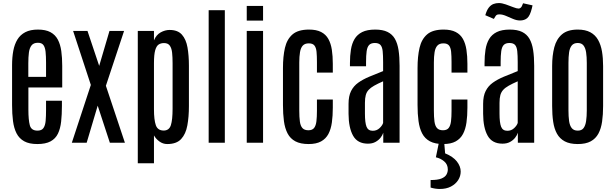

<svg xmlns="http://www.w3.org/2000/svg" viewBox="-20 -935 4031 1258"><path d="M224.6 8.8Q171.4 8.8 138.7 -9.3Q106 -27.3 88.6 -61Q71.3 -94.7 65.2 -141.8Q59.1 -189 59.1 -246.1V-507.8Q59.1 -559.6 67.1 -602.3Q75.2 -645 94 -676Q112.8 -707 145.8 -724.1Q178.7 -741.2 228.5 -741.2Q279.3 -741.2 310.8 -724.1Q342.3 -707 358.9 -675.5Q375.5 -644 381.6 -600.3Q387.7 -556.6 387.7 -503.9V-361.8H166V-216.3Q166 -149.9 175.3 -114.5Q184.6 -79.1 225.6 -79.1Q252.9 -79.1 264.6 -95.9Q276.4 -112.8 279.1 -143.3Q281.7 -173.8 281.7 -214.8V-274.9H385.7V-242.2Q385.7 -184.6 380.6 -138.4Q375.5 -92.3 359.6 -59.3Q343.8 -26.4 311.3 -8.8Q278.8 8.8 224.6 8.8ZM165.5 -431.2H281.7V-524.4Q281.7 -566.9 278.6 -595.9Q275.4 -625 264.4 -639.9Q253.4 -654.8 228.5 -654.8Q200.2 -654.8 186.8 -637.7Q173.3 -620.6 169.4 -590.6Q165.5 -560.5 165.5 -521Z M450.7 0 575.2 -378.4 459 -732.4H553.2L629.9 -503.4L697.3 -732.4H793L673.8 -373L798.3 0H699.7L620.1 -242.7L547.9 0Z M882.8 134.8V-732.4H988.8V-670.4Q1003.4 -706.5 1032.5 -722.7Q1061.5 -738.8 1091.3 -738.8Q1144.5 -738.8 1171.9 -708Q1199.2 -677.2 1208.5 -624.3Q1217.8 -571.3 1217.8 -504.9V-239.3Q1217.8 -169.4 1207.5 -113.3Q1197.3 -57.1 1167 -24.2Q1136.7 8.8 1075.7 8.8Q1047.4 8.8 1024.2 -8.3Q1001 -25.4 988.8 -47.9V134.8ZM1053.2 -79.6Q1088.4 -80.1 1099.6 -115Q1110.8 -149.9 1110.8 -223.1V-521Q1110.8 -560.1 1107.7 -589.6Q1104.5 -619.1 1092.5 -636Q1080.6 -652.8 1054.7 -652.8Q1034.2 -652.8 1019.5 -643.3Q1004.9 -633.8 996.8 -605.5Q988.8 -577.1 988.8 -521V-219.2Q988.8 -149.9 1001 -114.7Q1013.2 -79.6 1053.2 -79.6Z M1347.2 0V-868.2H1453.1V0Z M1596.7 0V-732.4H1703.6V0ZM1596.7 -799.8V-896H1703.6V-799.8Z M2002.4 8.8Q1948.7 8.8 1915.3 -9Q1881.8 -26.9 1864.3 -60.5Q1846.7 -94.2 1840.3 -141.4Q1834 -188.5 1834 -246.6V-489.7Q1834 -564.9 1846.9 -621.3Q1859.9 -677.7 1896.5 -709.5Q1933.1 -741.2 2004.9 -741.2Q2053.2 -741.2 2084 -725.3Q2114.7 -709.5 2131.3 -679.9Q2147.9 -650.4 2154.3 -608.9Q2160.6 -567.4 2160.6 -516.6V-459.5H2056.6V-528.3Q2056.6 -568.4 2054 -595.7Q2051.3 -623 2040 -637Q2028.8 -650.9 2003.4 -650.9Q1977.1 -650.9 1963.6 -636Q1950.2 -621.1 1945.6 -592.8Q1940.9 -564.5 1940.9 -525.9V-210.4Q1940.9 -167.5 1944.8 -138.7Q1948.7 -109.9 1961.7 -95.7Q1974.6 -81.5 2000.5 -81.5Q2026.4 -81.5 2038.1 -96.7Q2049.8 -111.8 2053.2 -140.4Q2056.6 -168.9 2056.6 -208.5V-282.7H2160.6V-230Q2160.6 -176.3 2154.5 -132.6Q2148.4 -88.9 2131.8 -57.4Q2115.2 -25.9 2083.7 -8.5Q2052.2 8.8 2002.4 8.8Z M2390.6 6.3Q2322.8 6.3 2293.5 -45.7Q2264.2 -97.7 2263.7 -189V-254.9Q2263.7 -305.7 2280.3 -338.6Q2296.9 -371.6 2327.4 -393.3Q2357.9 -415 2399.4 -432.4Q2440.9 -449.7 2490.2 -469.2V-527.3Q2490.2 -572.3 2487.3 -599.9Q2484.4 -627.4 2472.9 -640.4Q2461.4 -653.3 2436 -653.3Q2411.1 -653.3 2398.7 -640.4Q2386.2 -627.4 2382.3 -599.6Q2378.4 -571.8 2378.4 -527.8V-501H2272.9V-522Q2272.9 -569.8 2279.3 -609.9Q2285.6 -649.9 2303 -679.2Q2320.3 -708.5 2353 -724.9Q2385.7 -741.2 2438.5 -741.2Q2487.8 -741.2 2519 -725.8Q2550.3 -710.4 2567.4 -680.7Q2584.5 -650.9 2591.3 -606.7Q2598.1 -562.5 2598.1 -504.4V0H2491.2V-65.4Q2486.3 -49.3 2473.4 -32.7Q2460.4 -16.1 2439.9 -4.9Q2419.4 6.3 2390.6 6.3ZM2422.4 -78.1Q2448.2 -78.1 2466.6 -95.2Q2484.9 -112.3 2490.2 -129.4V-402.3Q2454.6 -386.7 2431.4 -373.5Q2408.2 -360.4 2395 -345.9Q2381.8 -331.5 2376.5 -311.5Q2371.1 -291.5 2371.1 -261.2V-190.4Q2371.1 -130.9 2381.6 -104.5Q2392.1 -78.1 2422.4 -78.1Z M2884.3 8.8Q2830.6 8.8 2797.1 -9Q2763.7 -26.9 2746.1 -60.5Q2728.5 -94.2 2722.2 -141.4Q2715.8 -188.5 2715.8 -246.6V-489.7Q2715.8 -564.9 2728.8 -621.3Q2741.7 -677.7 2778.3 -709.5Q2814.9 -741.2 2886.7 -741.2Q2935.1 -741.2 2965.8 -725.3Q2996.6 -709.5 3013.2 -679.9Q3029.8 -650.4 3036.1 -608.9Q3042.5 -567.4 3042.5 -516.6V-459.5H2938.5V-528.3Q2938.5 -568.4 2935.8 -595.7Q2933.1 -623 2921.9 -637Q2910.6 -650.9 2885.3 -650.9Q2858.9 -650.9 2845.5 -636Q2832 -621.1 2827.4 -592.8Q2822.8 -564.5 2822.8 -525.9V-210.4Q2822.8 -167.5 2826.7 -138.7Q2830.6 -109.9 2843.5 -95.7Q2856.4 -81.5 2882.3 -81.5Q2908.2 -81.5 2919.9 -96.7Q2931.6 -111.8 2935.1 -140.4Q2938.5 -168.9 2938.5 -208.5V-282.7H3042.5V-230Q3042.5 -176.3 3036.4 -132.6Q3030.3 -88.9 3013.7 -57.4Q2997.1 -25.9 2965.6 -8.5Q2934.1 8.8 2884.3 8.8ZM2861.8 303.2Q2831.5 303.2 2801.3 293.9V244.6Q2847.7 244.6 2871.8 234.9Q2896 225.1 2905 209.2Q2914.1 193.4 2914.1 175.3Q2914.1 142.1 2890.1 122.1Q2866.2 102.1 2835.9 95.7L2855.5 0H2890.6L2896.5 69.8Q2948.2 90.8 2973.4 122.8Q2998.5 154.8 2998.5 189Q2998.5 219.2 2981.7 245.4Q2964.8 271.5 2934.3 287.4Q2903.8 303.2 2861.8 303.2Z M3272.5 6.3Q3204.6 6.3 3175.3 -45.7Q3146 -97.7 3145.5 -189V-254.9Q3145.5 -305.7 3162.1 -338.6Q3178.7 -371.6 3209.2 -393.3Q3239.7 -415 3281.2 -432.4Q3322.8 -449.7 3372.1 -469.2V-527.3Q3372.1 -572.3 3369.1 -599.9Q3366.2 -627.4 3354.7 -640.4Q3343.3 -653.3 3317.9 -653.3Q3293 -653.3 3280.5 -640.4Q3268.1 -627.4 3264.2 -599.6Q3260.3 -571.8 3260.3 -527.8V-501H3154.8V-522Q3154.8 -569.8 3161.1 -609.9Q3167.5 -649.9 3184.8 -679.2Q3202.1 -708.5 3234.9 -724.9Q3267.6 -741.2 3320.3 -741.2Q3369.6 -741.2 3400.9 -725.8Q3432.1 -710.4 3449.2 -680.7Q3466.3 -650.9 3473.1 -606.7Q3480 -562.5 3480 -504.4V0H3373V-65.4Q3368.2 -49.3 3355.2 -32.7Q3342.3 -16.1 3321.8 -4.9Q3301.3 6.3 3272.5 6.3ZM3304.2 -78.1Q3330.1 -78.1 3348.4 -95.2Q3366.7 -112.3 3372.1 -129.4V-402.3Q3336.4 -386.7 3313.2 -373.5Q3290 -360.4 3276.9 -345.9Q3263.7 -331.5 3258.3 -311.5Q3252.9 -291.5 3252.9 -261.2V-190.4Q3252.9 -130.9 3263.4 -104.5Q3273.9 -78.1 3304.2 -78.1ZM3387.2 -800.8Q3365.7 -800.8 3342 -810.8Q3318.4 -820.8 3295.4 -830.8Q3272.5 -840.8 3252 -840.8Q3244.1 -840.8 3240.7 -839.8Q3232.9 -837.9 3227.8 -830.8Q3222.7 -823.7 3215.8 -811L3159.7 -835.4Q3169.4 -868.7 3182.9 -885.5Q3196.3 -902.3 3212.9 -908.7Q3229.5 -915 3248.5 -915Q3268.6 -915 3294.2 -906Q3319.8 -897 3342.8 -887.9Q3365.7 -878.9 3377.9 -878.9H3379.9Q3386.7 -879.9 3393.1 -885.7Q3399.4 -891.6 3407.2 -913.6L3469.2 -899.9L3464.8 -880.4Q3452.6 -831.5 3434.3 -816.2Q3416 -800.8 3387.2 -800.8Z M3765.6 8.8Q3713.4 8.8 3680.4 -8.8Q3647.5 -26.4 3629.4 -58.8Q3611.3 -91.3 3604.5 -137.2Q3597.7 -183.1 3597.7 -240.2V-502.4Q3597.7 -571.3 3611.8 -625.2Q3626 -679.2 3662.4 -710.2Q3698.7 -741.2 3765.6 -741.2Q3815.4 -741.2 3847.9 -723.6Q3880.4 -706.1 3898.7 -673.6Q3917 -641.1 3924.3 -597.7Q3931.6 -554.2 3931.6 -502.4V-240.2Q3931.6 -184.1 3925 -138.4Q3918.5 -92.8 3900.9 -59.8Q3883.3 -26.9 3850.6 -9Q3817.9 8.8 3765.6 8.8ZM3765.6 -79.1Q3791 -79.1 3803.5 -95.7Q3815.9 -112.3 3820.3 -142.3Q3824.7 -172.4 3824.7 -211.9V-522.9Q3824.7 -562.5 3820.3 -591.6Q3815.9 -620.6 3803.2 -637Q3790.5 -653.3 3765.6 -653.3Q3739.3 -653.3 3726.1 -637Q3712.9 -620.6 3708.7 -591.6Q3704.6 -562.5 3704.6 -522.9V-211.9Q3704.6 -172.4 3708.7 -142.3Q3712.9 -112.3 3726.1 -95.7Q3739.3 -79.1 3765.6 -79.1Z"/></svg>

Font: Antonio Medium
Style: Regular
Weight: 500
Designer: Vernon Adams
Foundry: Vernon Adams
Version: Version 1.002